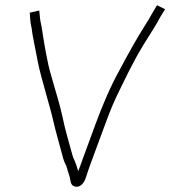

<svg xmlns="http://www.w3.org/2000/svg" viewBox="-20 -694 647 729"><path d="M93 -646 95 -617C97 -597 100 -593 102 -573C103 -563 111 -524 124 -457C134 -405 173 -279 183 -232C188 -208 212 -122 221 -89C225 -75 232 -67 235 -54C238 -41 241 -36 245 -21C248 -6 248 8 261 13C284 22 300 0 306 -20C316 -54 358 -163 383 -232C398 -274 416 -316 438 -360C483 -452 502 -490 563 -585C572 -599 583 -618 590 -632L607 -659L576 -674C571 -665 565 -656 560 -647C548 -626 542 -615 527 -592C499 -548 462 -481 435 -430C400 -367 370 -297 342 -221L295 -93C287 -70 281 -54 277 -44C271 -65 266 -79 262 -87C259 -92 257 -98 255 -105C242 -154 228 -197 216 -256C211 -280 197 -330 174 -408C159 -458 148 -527 138 -592C136 -604 133 -612 132 -625L129 -654Z"/></svg>

Font: Reckless Catfish
Style: It
Weight: 400
Foundry: Cannot Into Space Fonts
Version: Version 0.2894